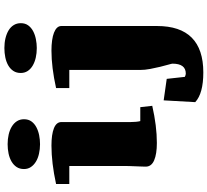

<svg xmlns="http://www.w3.org/2000/svg" viewBox="-56 -689 966 894"><g transform="rotate(-90 427.0 -242.0)"><path d="M86.9 -613.3Q86.9 -633.3 96.4 -647.7Q106 -662.1 122.1 -671.4Q138.2 -680.7 158.9 -685.1Q179.7 -689.5 202.6 -689.5Q226.6 -689.5 247.8 -684.6Q269 -679.7 284.9 -669.9Q300.8 -660.2 309.8 -646Q318.8 -631.8 318.8 -613.3Q318.8 -592.8 308.6 -578.6Q298.3 -564.5 281.7 -555.7Q265.1 -546.9 244.4 -542.7Q223.6 -538.6 202.6 -538.6Q179.2 -538.6 158 -543.5Q136.7 -548.3 121.1 -557.9Q105.5 -567.4 96.2 -581.3Q86.9 -595.2 86.9 -613.3ZM17.1 -463.9Q115.7 -485.4 196.3 -485.4Q248 -485.4 276.9 -473.9Q305.7 -462.4 305.7 -439V-116.7Q305.7 -89.8 310.1 -71.8H375L381.3 -16.1Q287.1 5.4 208.5 5.4Q156.7 5.4 127.4 -7.3Q98.1 -20 98.1 -46.4Q98.1 -53.2 98.6 -65.7Q99.1 -78.1 99.6 -91.8Q100.1 -105.5 100.6 -118.2Q101.1 -130.9 101.1 -138.7V-402.3H17.1ZM463.9 -463.9Q512.2 -474.6 555.7 -480Q599.1 -485.4 638.7 -485.4Q664.6 -485.4 685.8 -482.4Q707 -479.5 721.9 -473.6Q736.8 -467.8 744.9 -459.2Q752.9 -450.7 752.9 -439V5.9Q752.9 113.8 698.7 167.7Q644.5 221.7 536.6 221.7Q439 221.7 398.4 184.1L406.7 37.1L506.8 51.3L516.1 135.7Q524.9 140.1 531.2 140.1Q577.6 140.1 577.6 78.1Q577.6 74.7 573 58.8Q568.4 43 563 21Q557.6 -1 553 -25.6Q548.3 -50.3 548.3 -71.8V-402.3H463.9ZM534.2 -628.4Q534.2 -648.4 543.7 -662.8Q553.2 -677.2 569.3 -686.5Q585.4 -695.8 606.4 -700.2Q627.4 -704.6 650.4 -704.6Q674.8 -704.6 696 -699.5Q717.3 -694.3 732.9 -684.8Q748.5 -675.3 757.3 -660.9Q766.1 -646.5 766.1 -628.4Q766.1 -607.9 755.9 -593.8Q745.6 -579.6 729 -570.8Q712.4 -562 691.7 -557.9Q670.9 -553.7 650.4 -553.7Q626 -553.7 605 -558.6Q584 -563.5 568.1 -573Q552.2 -582.5 543.2 -596.4Q534.2 -610.4 534.2 -628.4Z"/></g></svg>

Font: Tienne Black
Style: Regular
Weight: 900
Designer: vernon adams
Foundry: vernon adams
Version: Version 001.001